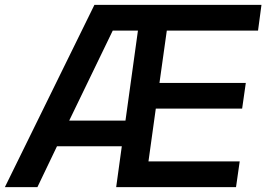

<svg xmlns="http://www.w3.org/2000/svg" viewBox="-47 -765 1089 785"><path d="M-27 0 339 -745H1022L1008 -640H635L605 -426H958L943 -321H590L560 -105H933L918 0H428L451 -167H186L106 0ZM236 -272H466L517 -640H414Z"/></svg>

Font: Plus Jakarta Sans SemiBold
Style: Italic
Weight: 600
Italic angle: -8°
Designer: Gumpita Rahayu
Foundry: Tokotype
Version: Version 2.071; ttfautohint (v1.8.4.7-5d5b);gftools[0.9.29]